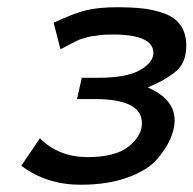

<svg xmlns="http://www.w3.org/2000/svg" viewBox="-20 -505 537 533"><path d="M39.1 -44.9 90.8 -121.1Q142.6 -69.3 222.2 -68.8Q300.3 -68.8 337.2 -98.4Q374 -127.9 374 -163.1Q374 -230 243.2 -230H193.8L207 -289.1H252Q332 -289.1 368.9 -310.5Q405.8 -332 405.8 -357.9Q405.8 -408.7 294.9 -409.2Q281.7 -409.2 271.5 -408.7Q261.2 -408.2 251.2 -406.5Q241.2 -404.8 235.1 -404.3Q229 -403.8 219.5 -400.9Q210 -397.9 206.1 -397Q202.1 -396 192.1 -391.1Q182.1 -386.2 179.4 -384.5Q176.8 -382.8 163.8 -376.5Q150.9 -370.1 147.9 -368.2L128.9 -441.9Q184.1 -467.8 218.5 -476.3Q252.9 -484.9 305.2 -484.9Q347.2 -484.9 377.2 -481.4Q407.2 -478 436.5 -467.5Q465.8 -457 481.4 -434.6Q497.1 -412.1 497.1 -377.9Q497.1 -353 489 -334.5Q481 -315.9 462.9 -302.5Q444.8 -289.1 430.9 -281.5Q417 -273.9 390.1 -262.2Q465.3 -230 464.8 -169.9Q464.8 -147 452.9 -119.4Q440.9 -91.8 415 -62Q389.2 -32.2 334 -12.2Q278.8 7.8 205.1 7.8Q109.9 8.3 39.1 -44.9Z"/></svg>

Font: CMU Bright
Style: SemiBoldOblique
Weight: 600
Italic angle: -12°
Version: Version 0.7.0